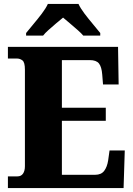

<svg xmlns="http://www.w3.org/2000/svg" viewBox="-20 -951 674 971"><path d="M20 0V-59H68Q87 -59 96.5 -73Q106 -87 106 -110V-599Q106 -636 93.5 -645.5Q81 -655 66 -655H20V-714H577L580 -524H501L497 -574Q494 -613 480.5 -630Q467 -647 434 -647H293V-406H515V-340H293V-67H461Q492 -67 507 -87Q522 -107 527 -140L534 -190H611L605 0ZM112 -784Q127 -803 149 -829Q171 -855 191.5 -882Q212 -909 222 -931H377Q387 -909 407.5 -882Q428 -855 450 -829Q472 -803 487 -784V-771H401Q393 -781 374 -798Q355 -815 334 -832.5Q313 -850 299 -862Q284 -850 264 -833Q244 -816 225.5 -799.5Q207 -783 198 -771H112Z"/></svg>

Font: Noto Serif Armenian SemiCondensed Black
Style: Regular
Weight: 900
Width: 4
Designer: Monotype Design Team
Foundry: Monotype Imaging Inc.
Version: Version 2.008; ttfautohint (v1.8.4.7-5d5b)